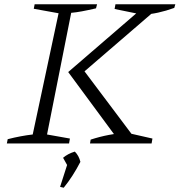

<svg xmlns="http://www.w3.org/2000/svg" viewBox="-20 -671 840 898"><path d="M12 0 16 -20Q47 -28 76.5 -33.5Q106 -39 133 -42L254 -609L138 -630L142 -651H434L429 -632Q390 -623 363 -618Q336 -613 313 -611L200 -42L307 -23L303 0ZM401 0 404 -18Q447 -32 489.5 -40Q532 -48 574 -50L693 -23L689 0ZM648 -602 516 -629 520 -651H800L795 -634Q718 -606 648 -602ZM715 -641 714 -629 354 -319 359 -359 610 -25 604 -10H538L299 -334L655 -641ZM261 203 296 94 356 86Q321 154 278 207ZM303 117 275 67Q297 48 330 38Q349 57 356 86Z"/></svg>

Font: Piazzolla Thin ExtraLight
Style: Italic
Weight: 250
Italic angle: -11.3°
Version: Version 2.005